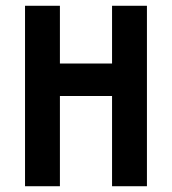

<svg xmlns="http://www.w3.org/2000/svg" viewBox="-20 -645 596 665"><path d="M66.7 0V-625H187.5V-425H368.1V-625H488.9V0H368.1V-312.5H187.5V0Z"/></svg>

Font: Afacad Flux
Style: Bold
Weight: 700
Designer: Kristian Moeller
Foundry: Dicotype
Version: Version 1.100